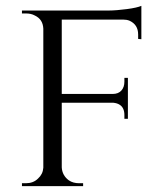

<svg xmlns="http://www.w3.org/2000/svg" viewBox="-20 -636 563 656"><path d="M452 -503C452 -503 463 -502 463 -502C463 -502 463 -616 463 -616C463 -616 463 -616 463 -616C454 -612 437 -608 414 -605C391 -602 369 -600 350 -600C350 -600 191 -600 191 -600C191 -600 55 -600 55 -600C55 -600 55 -590 55 -590C55 -590 69 -590 69 -590C69 -590 69 -590 69 -590C80 -590 90 -588 99 -583C99 -583 99 -583 99 -583C118 -574 127 -559 128 -538C128 -538 128 -63 128 -63C128 -63 128 -63 128 -63C127 -48 121 -36 110 -26C99 -15 85 -10 69 -10C69 -10 55 -10 55 -10C55 -10 55 0 55 0C55 0 264 0 264 0C264 0 264 -10 264 -10C264 -10 250 -10 250 -10C250 -10 250 -10 250 -10C237 -10 225 -13 215 -20C215 -20 215 -20 215 -20C200 -31 192 -46 191 -64C191 -64 191 -285 191 -285C191 -285 367 -285 367 -285C367 -285 367 -285 367 -285C376 -284 383 -282 389 -278C389 -278 389 -278 389 -278C400 -271 405 -259 405 -243C405 -243 405 -230 405 -230C405 -230 417 -230 417 -230C417 -230 417 -370 417 -370C417 -370 405 -370 405 -370C405 -370 405 -357 405 -357C405 -357 405 -357 405 -357C405 -345 402 -335 395 -327C388 -319 378 -315 365 -315C365 -315 191 -315 191 -315C191 -315 191 -569 191 -569C191 -569 402 -569 402 -569C402 -569 402 -569 402 -569C409 -569 416 -568 423 -565C423 -565 423 -565 423 -565C442 -556 452 -541 452 -518C452 -518 452 -503 452 -503Z"/></svg>

Font: Cinzel Utterance
Style: Regular
Weight: 500
Designer: Natanael Gama
Foundry: ""
Version: ""